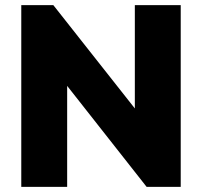

<svg xmlns="http://www.w3.org/2000/svg" viewBox="-20 -729 788 749"><path d="M63 0H242V-394L552 0H685V-709H506V-306L188 -709H63Z"/></svg>

Font: MV Cash ExtraBold
Style: Regular
Weight: 800
Designer: Rodrigo Fuenzalida
Foundry: fragTYPE
Version: Version 1.100;Glyphs 3.1.2 (3151)